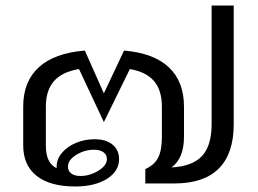

<svg xmlns="http://www.w3.org/2000/svg" viewBox="-20 -664 934 695"><path d="M826 -644V-214Q826 -108 772 -54Q718 0 612 0H506V-52Q538 -66 552 -92.5Q566 -119 566 -169V-278Q566 -337 537.5 -370.5Q509 -404 450 -414L356 -222L266 -414Q205 -404 175.5 -370.5Q146 -337 146 -278V-138Q146 -105 155.5 -85Q165 -65 185 -55V-61Q185 -88 204.5 -111Q224 -134 255.5 -147Q287 -160 322 -160Q364 -160 387.5 -140.5Q411 -121 411 -88Q411 -44 367 -16.5Q323 11 252 11Q161 11 112.5 -27.5Q64 -66 64 -138V-278Q64 -369 120.5 -420.5Q177 -472 287 -481L356 -326L429 -481Q536 -472 591 -420.5Q646 -369 646 -278V-169Q646 -91 601 -58Q677 -62 711.5 -99.5Q746 -137 746 -214V-644ZM226 -61Q226 -45 238 -36Q250 -27 271 -27Q305 -27 336 -46Q367 -65 367 -88Q367 -104 354.5 -113Q342 -122 320 -122Q286 -122 256 -103.5Q226 -85 226 -61Z"/></svg>

Font: KoHo Medium
Style: Regular
Weight: 500
Version: Version 1.000; ttfautohint (v1.6)